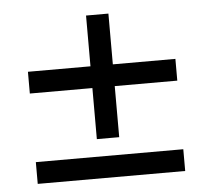

<svg xmlns="http://www.w3.org/2000/svg" viewBox="-44 -586 688 633"><g transform="rotate(-5 300.0 -269.5)"><path d="M263 -130V-299H56V-371H263V-539H337V-371H544V-299H337V-130ZM56 0V-72H544V0Z"/></g></svg>

Font: Nunito Sans 12pt ExtraLight 6pt Medium
Style: Regular
Weight: 500
Version: Version 3.101;gftools[0.9.27]